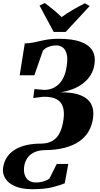

<svg xmlns="http://www.w3.org/2000/svg" viewBox="-75 -1014 675 1302"><path d="M143.5 269Q73 269 27.2 249Q-18.5 229 -39 196Q-59.5 163 -54 123Q-47.5 80.5 -26.2 49.8Q-5 19 29 -1Q63 -21 106.5 -30.5Q150 -40 200.5 -40Q248.5 -40 280.2 -58.5Q312 -77 330.2 -113.5Q348.5 -150 355.5 -204Q362.5 -252.5 352.2 -287.2Q342 -322 310.2 -340.2Q278.5 -358.5 221 -358L150.5 -349.5L158.5 -410L223.5 -404.5Q250.5 -404 275.2 -412.8Q300 -421.5 321.2 -441Q342.5 -460.5 357.2 -492.2Q372 -524 378 -570.5Q385 -619 377 -648.8Q369 -678.5 350.5 -692.2Q332 -706 307.5 -706Q278.5 -706 253.2 -696Q228 -686 215.5 -669L158 -503.5H58.5L93 -719.5Q124.5 -720.5 149.8 -725.5Q175 -730.5 200 -736.5Q225 -742.5 254 -746.8Q283 -751 322.5 -751Q414.5 -751 470.8 -731Q527 -711 550.5 -672.8Q574 -634.5 566 -580Q560 -537.5 539.2 -504.5Q518.5 -471.5 486.8 -447.5Q455 -423.5 415.8 -408.8Q376.5 -394 334.5 -388Q420 -389 471.5 -368Q523 -347 543.5 -307.8Q564 -268.5 556 -214Q549.5 -164 526.5 -124Q503.5 -84 463.5 -56Q423.5 -28 365 -12.2Q306.5 3.5 228.5 4Q185.5 5 156 19.5Q126.5 34 110 58.5Q93.5 83 89 114Q84.5 147.5 92.8 172.2Q101 197 120.5 210.2Q140 223.5 169.5 223.5Q186.5 223.5 203.2 220.2Q220 217 234.8 210.8Q249.5 204.5 260.5 196.5L310 97.5H388L364 229Q333 242 281 255.5Q229 269 143.5 269ZM289 -797.5 193 -976.5 228.5 -993.5Q259.5 -971 288.8 -946.5Q318 -922 343 -898Q379 -924.5 420.2 -948.2Q461.5 -972 500.5 -991.5L533 -973L370.5 -797.5Z"/></svg>

Font: Merriweather 96pt Black
Style: Italic
Weight: 900
Italic angle: -7.8°
Version: Version 2.101